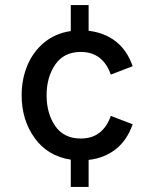

<svg xmlns="http://www.w3.org/2000/svg" viewBox="-20 -621 600 754"><path d="M258 6Q167 -8 116 -79Q65 -150 65 -247Q65 -310 87.5 -364Q110 -418 153.5 -454Q197 -490 258 -499V-601H328V-500Q390 -493 434.5 -458.5Q479 -424 501 -361L415 -328Q401 -370 371.5 -393.5Q342 -417 297 -417Q231 -417 197 -367.5Q163 -318 163 -247Q163 -175 197 -126Q231 -77 297 -77Q342 -77 371.5 -100.5Q401 -124 415 -166L501 -133Q479 -70 434.5 -35Q390 0 328 7V113H258Z"/></svg>

Font: Hanken Grotesk Medium
Style: Regular
Weight: 500
Designer: Alfredo Marco Pradil
Foundry: Hanken Design Co.
Version: Version 3.014